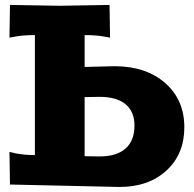

<svg xmlns="http://www.w3.org/2000/svg" viewBox="-20 -741 780 771"><path d="M18.1 -130.9 43.9 -125Q80.1 -118.2 120.1 -118.2V-600.1Q73.2 -600.1 42 -594.2L18.1 -589.8L20 -721.2L220.2 -717.8L419.9 -721.2L421.9 -589.8L397.9 -594.2Q366.7 -600.1 319.8 -600.1V-472.2L439.9 -475.1Q565.9 -475.1 643.1 -407.7Q720.2 -340.3 720.2 -230Q720.2 -122.1 648.4 -56.2Q576.7 9.8 460 9.8L20 0ZM319.8 -113.8 379.9 -112.8Q448.2 -112.8 484.1 -144.5Q520 -176.3 520 -236.8Q520 -293 484.1 -322.5Q448.2 -352.1 379.9 -352.1L319.8 -351.1Z"/></svg>

Font: Zantroke
Style: Regular
Weight: 500
Foundry: gluk
Version: Version 0.36